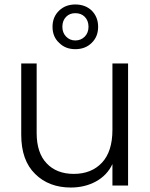

<svg xmlns="http://www.w3.org/2000/svg" viewBox="-20 -830 673 859"><path d="M483 -546C483 -546 483 -249 483 -249C483 -249 483 -249 483 -249C483 -184 467 -135 436 -102C405 -69 363 -52 310 -52C310 -52 310 -52 310 -52C259 -52 218 -68 189 -99C159 -130 144 -176 144 -235C144 -235 144 -546 144 -546C144 -546 75 -546 75 -546C75 -546 75 -227 75 -227C75 -227 75 -227 75 -227C75 -150 96 -92 137 -52C178 -11 232 9 297 9C297 9 297 9 297 9C338 9 376 0 409 -18C442 -36 467 -62 483 -96C483 -96 483 0 483 0C483 0 553 0 553 0C553 0 553 -546 553 -546C553 -546 483 -546 483 -546ZM419 -710C419 -710 419 -710 419 -710C419 -740 409 -764 390 -783C371 -801 346 -810 317 -810C317 -810 317 -810 317 -810C288 -810 264 -801 245 -783C225 -764 215 -740 215 -710C215 -710 215 -710 215 -710C215 -680 225 -656 245 -638C264 -619 288 -610 317 -610C317 -610 317 -610 317 -610C346 -610 371 -619 390 -638C409 -656 419 -680 419 -710ZM376 -710C376 -710 376 -710 376 -710C376 -692 370 -677 359 -666C348 -655 334 -649 317 -649C317 -649 317 -649 317 -649C300 -649 287 -655 276 -666C265 -677 259 -692 259 -710C259 -710 259 -710 259 -710C259 -729 265 -744 276 -755C287 -766 300 -771 317 -771C317 -771 317 -771 317 -771C334 -771 348 -766 359 -755C370 -744 376 -729 376 -710Z"/></svg>

Font: wox.body
Style: Regular
Weight: 500
Designer: Ninad Kale (Devanagari), Jonny Pinhorn (Latin)
Foundry: Indian Type Foundry
Version: ""